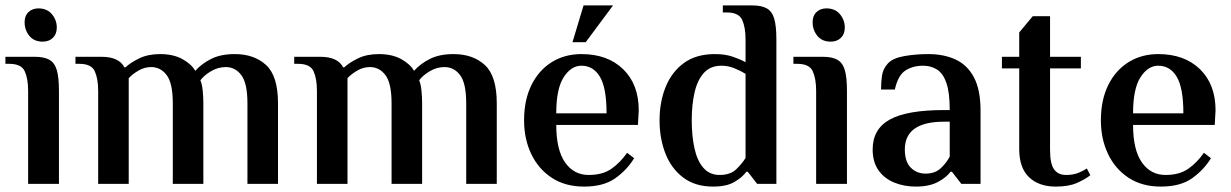

<svg xmlns="http://www.w3.org/2000/svg" viewBox="-22 -680 4551 710"><path d="M136 -526Q104 -526 86.5 -547.5Q69 -569 69 -598Q69 -622 83.5 -635.5Q98 -649 120 -649Q152 -649 170 -627.5Q188 -606 188 -578Q188 -554 173.5 -540Q159 -526 136 -526ZM82 0V-344Q82 -389 69.5 -416.5Q57 -444 12 -444H-2V-470H106Q141 -470 160.5 -459Q180 -448 188 -421Q196 -394 196 -344V0Z M341 0V-344Q341 -389 328.5 -416.5Q316 -444 271 -444H257V-470H353Q418 -470 438 -431H442Q460 -448 492.5 -464Q525 -480 570 -480Q619 -480 652.5 -461.5Q686 -443 700 -418Q723 -444 758.5 -462Q794 -480 846 -480Q918 -480 962 -439.5Q1006 -399 1006 -298V0H893V-298Q893 -372 870.5 -402Q848 -432 813 -432Q784 -432 758 -416.5Q732 -401 719 -383Q725 -370 727.5 -345.5Q730 -321 730 -298V0H617V-298Q617 -372 594.5 -402Q572 -432 537 -432Q513 -432 491 -419.5Q469 -407 454 -391V0Z M1150 0V-344Q1150 -389 1137.5 -416.5Q1125 -444 1080 -444H1066V-470H1162Q1227 -470 1247 -431H1251Q1269 -448 1301.5 -464Q1334 -480 1379 -480Q1428 -480 1461.5 -461.5Q1495 -443 1509 -418Q1532 -444 1567.5 -462Q1603 -480 1655 -480Q1727 -480 1771 -439.5Q1815 -399 1815 -298V0H1702V-298Q1702 -372 1679.5 -402Q1657 -432 1622 -432Q1593 -432 1567 -416.5Q1541 -401 1528 -383Q1534 -370 1536.5 -345.5Q1539 -321 1539 -298V0H1426V-298Q1426 -372 1403.5 -402Q1381 -432 1346 -432Q1322 -432 1300 -419.5Q1278 -407 1263 -391V0Z M2138 10Q2068 10 2018.5 -22.5Q1969 -55 1942.5 -110.5Q1916 -166 1916 -235Q1916 -310 1943 -365Q1970 -420 2018 -450Q2066 -480 2128 -480Q2225 -480 2282.5 -424Q2340 -368 2340 -272L2337 -218H2035Q2035 -126 2067.5 -79.5Q2100 -33 2155 -33Q2206 -33 2238.5 -55.5Q2271 -78 2297 -115L2323 -95Q2297 -52 2253.5 -21Q2210 10 2138 10ZM2035 -261H2221Q2221 -355 2196.5 -396Q2172 -437 2128 -437Q2090 -437 2062.5 -394.5Q2035 -352 2035 -261ZM2095 -524 2136 -660H2245L2144 -524Z M2615 10Q2549 10 2505 -23Q2461 -56 2439 -111.5Q2417 -167 2417 -235Q2417 -303 2439.5 -358.5Q2462 -414 2507 -447Q2552 -480 2622 -480Q2659 -480 2687 -470.5Q2715 -461 2735 -450V-534Q2735 -579 2722.5 -606.5Q2710 -634 2665 -634H2651V-660H2759Q2794 -660 2813.5 -649Q2833 -638 2841 -611Q2849 -584 2849 -534V0H2778L2743 -45H2738Q2724 -25 2694.5 -7.5Q2665 10 2615 10ZM2639 -33Q2679 -33 2701 -54.5Q2723 -76 2735 -96V-407Q2717 -418 2694 -427.5Q2671 -437 2646 -437Q2605 -437 2581 -410.5Q2557 -384 2546.5 -338.5Q2536 -293 2536 -235Q2536 -178 2546 -132Q2556 -86 2579 -59.5Q2602 -33 2639 -33Z M3050 -526Q3018 -526 3000.5 -547.5Q2983 -569 2983 -598Q2983 -622 2997.5 -635.5Q3012 -649 3034 -649Q3066 -649 3084 -627.5Q3102 -606 3102 -578Q3102 -554 3087.5 -540Q3073 -526 3050 -526ZM2996 0V-344Q2996 -389 2983.5 -416.5Q2971 -444 2926 -444H2912V-470H3020Q3055 -470 3074.5 -459Q3094 -448 3102 -421Q3110 -394 3110 -344V0Z M3365 10Q3321 10 3284.5 -5Q3248 -20 3226.5 -50.5Q3205 -81 3205 -127Q3205 -203 3268.5 -238Q3332 -273 3469 -273H3490Q3490 -337 3478 -372.5Q3466 -408 3443.5 -422.5Q3421 -437 3391 -437Q3354 -437 3326.5 -419.5Q3299 -402 3287 -349H3236Q3236 -375 3239.5 -400Q3243 -425 3261 -445Q3279 -465 3321.5 -472.5Q3364 -480 3411 -480Q3468 -480 3511.5 -460Q3555 -440 3579.5 -394Q3604 -348 3604 -270V0H3533L3498 -45H3493Q3479 -25 3447 -7.5Q3415 10 3365 10ZM3401 -38Q3436 -38 3457.5 -58.5Q3479 -79 3490 -101V-230H3469Q3324 -230 3324 -127Q3324 -82 3346 -60Q3368 -38 3401 -38Z M3882 10Q3820 10 3783.5 -24.5Q3747 -59 3747 -129V-427H3683V-470H3747V-560L3797 -620H3861V-470H3975V-427H3861V-126Q3861 -74 3876 -53.5Q3891 -33 3920 -33Q3946 -33 3965 -40.5Q3984 -48 3997 -57L4010 -32Q3991 -17 3960.5 -3.5Q3930 10 3882 10Z M4271 10Q4201 10 4151.5 -22.5Q4102 -55 4075.5 -110.5Q4049 -166 4049 -235Q4049 -310 4076 -365Q4103 -420 4151 -450Q4199 -480 4261 -480Q4358 -480 4415.5 -424Q4473 -368 4473 -272L4470 -218H4168Q4168 -126 4200.5 -79.5Q4233 -33 4288 -33Q4339 -33 4371.5 -55.5Q4404 -78 4430 -115L4456 -95Q4430 -52 4386.5 -21Q4343 10 4271 10ZM4168 -261H4354Q4354 -355 4329.5 -396Q4305 -437 4261 -437Q4223 -437 4195.5 -394.5Q4168 -352 4168 -261Z"/></svg>

Font: El Messiri SemiBold
Style: Regular
Weight: 600
Designer: Mohamed Gaber
Foundry: Kief Type Foundry
Version: Version 2.020; ttfautohint (v1.8.3)